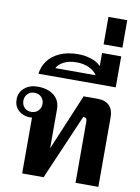

<svg xmlns="http://www.w3.org/2000/svg" viewBox="-112 -1153 895 1226"><g transform="rotate(10 335.5 -540.0)"><path d="M120 -362Q115 -361 105 -361Q85 -361 61 -370.5Q37 -380 20 -402Q3 -424 3 -459Q3 -506 37 -534.5Q71 -563 122 -563Q189 -563 228.5 -531Q268 -499 268 -441V-189L421 -553H512Q562 -553 588 -526.5Q614 -500 614 -453V0H466V-393Q466 -409 462.5 -415.5Q459 -422 449 -422H441L259 0H120ZM171 -459Q171 -485 154 -503Q137 -521 108 -521Q81 -521 64 -503Q47 -485 47 -459Q47 -432 64 -414.5Q81 -397 108 -397Q136 -397 153.5 -415Q171 -433 171 -459Z M342 -812Q385 -812 425 -799Q465 -786 489 -761V-846H613V-645H112Q117 -690 144 -728Q171 -766 221.5 -789Q272 -812 342 -812ZM473 -699Q455 -727 420 -743Q385 -759 340 -759Q293 -759 258.5 -742Q224 -725 212 -699Z M489 -1080H611V-902H489Z"/></g></svg>

Font: Taviraj DemiBold
Style: Regular
Weight: 600
Designer: Katatrad Team
Foundry: CadsonDemak
Version: Version 1.030